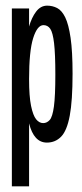

<svg xmlns="http://www.w3.org/2000/svg" viewBox="-20 -493 290 680"><path d="M22 167V-463H83V-399Q92 -431 108 -452Q124 -473 147 -473Q166 -473 182.5 -464.5Q199 -456 211 -431.5Q223 -407 230 -359Q237 -311 237 -232Q237 -136 227 -83Q217 -30 196.5 -9Q176 12 146 12Q100 12 83 -56V167ZM133 -57Q146 -57 156 -68Q166 -79 171 -116Q176 -153 176 -229Q176 -302 171.5 -340Q167 -378 158 -391Q149 -404 134 -404Q112 -404 97.5 -358Q83 -312 83 -213Q83 -152 90 -118Q97 -84 108 -70.5Q119 -57 133 -57Z"/></svg>

Font: Inconsolata UltraCondensed SemiBold
Style: Regular
Weight: 600
Width: 1
Monospace: yes
Designer: Raph Levien, Cyreal, Brenton Simpson
Foundry: Raph Levien, Cyreal, Google
Version: Version 3.001; ttfautohint (v1.8.2.53-6de2)